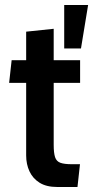

<svg xmlns="http://www.w3.org/2000/svg" viewBox="-20 -737 372 767"><path d="M208.5 10Q165.5 10 138.2 -7Q111 -24 97.8 -52.5Q84.5 -81 84.5 -116V-406H16.5L26.5 -496.5H84.5V-610.5L194.5 -622V-496.5H300V-406H194.5V-158.5Q194.5 -126 200 -109.2Q205.5 -92.5 221 -86.8Q236.5 -81 267.5 -81H299.5L289.5 10ZM236.5 -543.5V-717H332L303.5 -543.5Z"/></svg>

Font: Cabin SemiCondensed SemiBold
Style: Regular
Weight: 600
Width: 4
Designer: Pablo Impallari
Foundry: Pablo Impallari. http://www.impallari.com Igino Marini. http://www.ikern.com
Version: Version 3.001